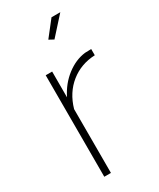

<svg xmlns="http://www.w3.org/2000/svg" viewBox="-188 -791 706 852"><g transform="rotate(-30 165.5 -365.0)"><path d="M314 -488Q242 -485 189 -442.5Q136 -400 115 -327V0H81V-520H114V-388Q141 -443 186.5 -478Q232 -513 282 -519Q292 -519 300.5 -519.5Q309 -520 314 -520ZM194 -638 170 -651 232 -730H277Z"/></g></svg>

Font: Raleway ExtraLight
Style: Regular
Weight: 200
Designer: Matt McInerney, Pablo Impallari, Rodrigo Fuenzalida
Foundry: Matt McInerney, Pablo Impallari, Rodrigo Fuenzalida
Version: Version 4.026